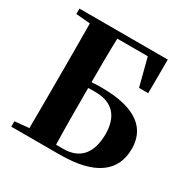

<svg xmlns="http://www.w3.org/2000/svg" viewBox="-167 -899 1034 1052"><g transform="rotate(30 350.0 -373.5)"><path d="M302 -37C299 -145 299 -255 299 -365V-394C314 -395 329 -395 344 -395C457 -395 508 -329 508 -223C508 -101 452 -37 348 -37ZM495 -708 540 -534H598L599 -747H40V-713L130 -705C131 -603 131 -502 131 -400V-364C131 -256 131 -148 130 -43L40 -34V0H346C574 0 673 -85 673 -225C673 -347 589 -434 359 -433C338 -433 318 -432 299 -431C299 -519 299 -613 302 -708Z"/></g></svg>

Font: Noto Serif TC Black
Style: Regular
Weight: 900
Version: Version 1.001;PS 1.001;hotconv 16.6.54;makeotf.lib2.5.65590